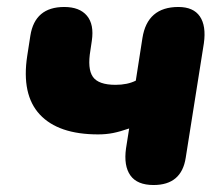

<svg xmlns="http://www.w3.org/2000/svg" viewBox="-20 -521 640 550"><path d="M420 9Q373 9 353.5 -18.5Q334 -46 341 -96L350 -153Q324 -144 304 -140Q284 -136 261 -136Q147 -136 94 -193Q41 -250 58 -361L67 -419Q80 -501 164 -501Q208 -501 229 -476Q250 -451 243 -404L239 -377Q230 -324 246 -301Q262 -278 311 -278Q345 -278 369 -290L388 -412Q402 -501 491 -501Q534 -501 552.5 -474Q571 -447 564 -397L512 -69Q500 9 420 9Z"/></svg>

Font: Nunito Black
Style: Italic
Weight: 900
Italic angle: -9°
Designer: Vernon Adams
Foundry: Vernon Adams
Version: Version 3.601; ttfautohint (v1.8.2.53-6de2)